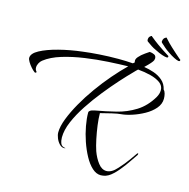

<svg xmlns="http://www.w3.org/2000/svg" viewBox="-130 -876 1020 1034"><g transform="rotate(15 380.5 -359.0)"><path d="M766 -658Q758 -659 741 -667.5Q724 -676 707 -688Q690 -699 679.5 -708.5Q669 -718 659 -727Q655 -729 654.5 -732Q654 -735 653 -737L654 -741Q656 -755 668 -761Q673 -765 676 -759Q683 -751 695.5 -738Q708 -725 714 -720Q724 -710 742.5 -694Q761 -678 770 -670Q776 -668 775 -663V-662Q774 -657 766 -658ZM700 -660Q692 -660 674 -666Q656 -672 637 -682Q619 -690 607 -698Q595 -706 584 -714Q580 -716 579 -718.5Q578 -721 577 -723V-727Q577 -741 588 -748Q593 -753 596 -748Q604 -741 618.5 -730Q633 -719 640 -714Q651 -706 671.5 -692.5Q692 -679 702 -673Q708 -671 708 -666V-665Q708 -660 700 -660ZM521 45Q496 45 473 24Q450 3 431 -32Q412 -67 398 -108Q384 -149 376.5 -190Q369 -231 369 -263V-264Q369 -269 372 -271.5Q375 -274 376 -275Q382 -280 402 -284Q459 -294 515.5 -308Q572 -322 621 -352.5Q670 -383 704 -440Q716 -461 716 -481Q716 -506 694.5 -521.5Q673 -537 639.5 -545.5Q606 -554 569 -557Q565 -553 558.5 -547Q552 -541 548 -536Q522 -510 486 -470Q450 -430 412 -382.5Q374 -335 341 -285Q308 -235 287.5 -187Q267 -139 267 -98Q267 -80 273 -64.5Q279 -49 301 -47Q297 -45 293 -45Q279 -45 267 -57.5Q255 -70 248 -87.5Q241 -105 241 -119Q241 -152 258 -196Q275 -240 303 -289.5Q331 -339 366.5 -388.5Q402 -438 440 -482Q478 -526 513 -560Q466 -559 403.5 -555.5Q341 -552 275 -542.5Q209 -533 151.5 -515.5Q94 -498 57 -469Q48 -462 41.5 -450Q35 -438 35 -426Q35 -414 42 -406Q44 -404 44 -402Q44 -399 40.5 -398Q37 -397 35 -398Q25 -405 13.5 -418Q2 -431 -6 -444.5Q-14 -458 -14 -466Q-14 -491 25 -512Q64 -533 126 -549Q188 -565 257 -573Q295 -578 346.5 -581.5Q398 -585 452 -585Q494 -585 533 -582L542 -590Q540 -593 540 -600Q540 -613 558 -629Q563 -635 570 -640Q577 -645 583 -650Q590 -654 594 -657.5Q598 -661 605 -665Q619 -664 630.5 -658.5Q642 -653 642 -638Q642 -634 640 -628Q637 -621 627 -609.5Q617 -598 597 -579Q624 -575 652 -565.5Q680 -556 701.5 -537.5Q723 -519 730 -488Q737 -482 740.5 -468.5Q744 -455 744 -441Q744 -411 722.5 -386Q701 -361 668.5 -343Q636 -325 602 -314Q568 -303 542 -301Q526 -300 493.5 -292.5Q461 -285 431 -277Q431 -247 436 -210Q441 -173 448.5 -137Q456 -101 465 -74Q478 -38 498.5 -11.5Q519 15 545 15Q559 15 573.5 7Q588 -1 604 -19Q617 -33 630 -49Q643 -65 653 -79Q663 -93 669.5 -102.5Q676 -112 679 -116Q682 -121 685 -121Q687 -121 687 -118Q687 -115 685 -111Q675 -97 656.5 -69.5Q638 -42 623 -24Q600 6 575.5 25.5Q551 45 521 45Z"/></g></svg>

Font: The Nautigal
Style: Regular
Weight: 400
Designer: Robert E. Leuschke
Foundry: Robert E. Leuschke
Version: Version 1.100; ttfautohint (v1.8.3)